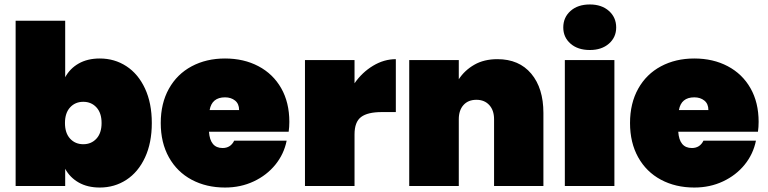

<svg xmlns="http://www.w3.org/2000/svg" viewBox="-20 -833 3438 860"><path d="M272 -487Q293 -526 332.5 -548.5Q372 -571 427 -571Q493 -571 546 -536.5Q599 -502 629.5 -436.5Q660 -371 660 -282Q660 -193 629.5 -127.5Q599 -62 546 -27.5Q493 7 427 7Q372 7 332.5 -15.5Q293 -38 272 -77V0H50V-740H272ZM435 -282Q435 -327 412 -352Q389 -377 353 -377Q317 -377 294 -352Q271 -327 271 -282Q271 -237 294 -212Q317 -187 353 -187Q389 -187 412 -212Q435 -237 435 -282Z M1276 -287Q1276 -264 1273 -243H916Q921 -170 977 -170Q1013 -170 1029 -203H1264Q1252 -143 1213.5 -95.5Q1175 -48 1116.5 -20.5Q1058 7 988 7Q904 7 838.5 -28Q773 -63 736.5 -128.5Q700 -194 700 -282Q700 -370 736.5 -435.5Q773 -501 838.5 -536Q904 -571 988 -571Q1072 -571 1137.5 -536.5Q1203 -502 1239.5 -438Q1276 -374 1276 -287ZM1051 -340Q1051 -368 1033 -382.5Q1015 -397 988 -397Q929 -397 919 -340Z M1568 -460Q1602 -509 1651 -538.5Q1700 -568 1753 -568V-331H1690Q1627 -331 1597.5 -309Q1568 -287 1568 -231V0H1346V-564H1568Z M2208 -568Q2305 -568 2359.5 -503Q2414 -438 2414 -327V0H2193V-299Q2193 -339 2171.5 -362.5Q2150 -386 2114 -386Q2077 -386 2056 -362.5Q2035 -339 2035 -299V0H1813V-564H2035V-478Q2061 -518 2104.5 -543Q2148 -568 2208 -568Z M2622 -609Q2568 -609 2535.5 -637.5Q2503 -666 2503 -710Q2503 -755 2535.5 -784Q2568 -813 2622 -813Q2675 -813 2707.5 -784Q2740 -755 2740 -710Q2740 -666 2707.5 -637.5Q2675 -609 2622 -609ZM2732 -564V0H2510V-564Z M3378 -287Q3378 -264 3375 -243H3018Q3023 -170 3079 -170Q3115 -170 3131 -203H3366Q3354 -143 3315.5 -95.5Q3277 -48 3218.5 -20.5Q3160 7 3090 7Q3006 7 2940.5 -28Q2875 -63 2838.5 -128.5Q2802 -194 2802 -282Q2802 -370 2838.5 -435.5Q2875 -501 2940.5 -536Q3006 -571 3090 -571Q3174 -571 3239.5 -536.5Q3305 -502 3341.5 -438Q3378 -374 3378 -287ZM3153 -340Q3153 -368 3135 -382.5Q3117 -397 3090 -397Q3031 -397 3021 -340Z"/></svg>

Font: Fz Poppins Black
Style: Regular
Weight: 900
Designer: Ninad Kale (Devanagari), Jonny Pinhorn (Latin)
Foundry: Indian Type Foundry
Version: Vit hóa bi Vntype.Com & FontZin.Com